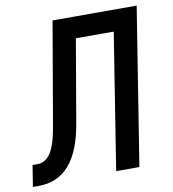

<svg xmlns="http://www.w3.org/2000/svg" viewBox="-108 -802 790 879"><g transform="rotate(-10 287.0 -362.5)"><path d="M-26 5 -10 -94H12Q50 -94 74 -130Q98 -166 112 -247L195 -730H586L470 0H362L462 -631H286L220 -247Q178 5 2 5Z"/></g></svg>

Font: JetBrains Mono NL SemiBold
Style: Italic
Weight: 600
Italic angle: -9°
Monospace: yes
Designer: Philipp Nurullin, Konstantin Bulenkov
Foundry: JetBrains
Version: Version 2.305; ttfautohint (v1.8.4.7-5d5b)